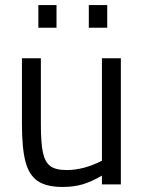

<svg xmlns="http://www.w3.org/2000/svg" viewBox="-20 -731 571 761"><path d="M67 0ZM67 -239V-500H142V-240Q142 -165 150 -127Q158 -89 179 -73Q200 -57 244 -57Q312 -57 384 -94V-500H459V0H384V-35Q343 -11 308 -0.5Q273 10 228 10Q164 10 129.5 -13.5Q95 -37 81 -90Q67 -143 67 -239ZM132 -711H204V-621H132ZM332 -711H405V-621H332Z"/></svg>

Font: Cairo
Style: Regular
Weight: 400
Designer: Mohamed Gaber, the designers of Titillium
Foundry: Kief Type Foundry
Version: Version 2.009; ttfautohint (v1.5.33-1714) -l 8 -r 50 -G 200 